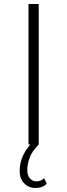

<svg xmlns="http://www.w3.org/2000/svg" viewBox="-20 -720 335 957"><path d="M122 0V-700H173V0ZM157 217Q122 217 100 193Q78 171 78 132Q78 47 154 -23L173 0Q138 36 128 66Q116 98 116 127Q116 155 129 169Q142 184 162 184Q184 184 200 168L213 195Q194 217 157 217Z"/></svg>

Font: Montserrat Light Alt1
Style: Light
Weight: 500
Designer: Differentunic
Foundry: Julieta Ulanovsky
Version: 0.1